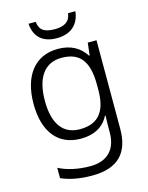

<svg xmlns="http://www.w3.org/2000/svg" viewBox="-140 -819 884 1145"><g transform="rotate(-15 302.0 -246.5)"><path d="M440 -733H395C388 -680 351 -661 295 -661C234 -661 201 -678 195 -733H151C156 -654 203 -606 293 -606C381 -606 432 -655 440 -733ZM280 -543C137 -543 56 -435 56 -263C56 -88 138 10 276 10C358 10 417 -22 450 -86H453C452 -65 451 -33 451 -9V19C451 120 396 183 288 183C211 183 144 167 94 141V205C144 227 205 240 284 240C447 240 517 159 517 14V-533H463L454 -456H450C414 -512 359 -543 280 -543ZM288 -486C405 -486 451 -415 451 -276V-246C451 -123 409 -46 285 -46C181 -46 126 -122 126 -263C126 -404 181 -486 288 -486Z"/></g></svg>

Font: Noto Kufi Arabic Light
Style: Regular
Weight: 300
Designer: Monotype Design Team, David Williams, Khaled Hosny
Foundry: Google LLC
Version: Version 2.109